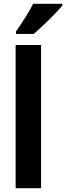

<svg xmlns="http://www.w3.org/2000/svg" viewBox="-20 -999 351 1019"><path d="M311 -970V-979H156C133 -934 99 -881 65 -832V-819H159C207 -860 281 -932 311 -970ZM198 0V-760H63V0Z"/></svg>

Font: Noto Sans Myanmar Condensed
Style: Bold
Weight: 700
Width: 3
Designer: Monotype Design Team
Foundry: Monotype Imaging Inc.
Version: Version 2.107